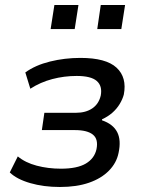

<svg xmlns="http://www.w3.org/2000/svg" viewBox="-20 -737 572 766"><path d="M219 9Q154 9 100.5 -6.5Q47 -22 19 -49L51 -113Q81 -88 126.5 -76Q172 -64 223 -64Q288 -64 322.5 -84.5Q357 -105 365 -142Q373 -182 350.5 -200Q328 -218 279 -218H147L157 -287H283Q322 -287 348 -304.5Q374 -322 382 -356Q389 -394 366 -414Q343 -434 286 -434Q236 -434 188.5 -421.5Q141 -409 101 -383L81 -448Q121 -477 179.5 -491.5Q238 -506 301 -506Q403 -506 445 -467Q487 -428 474 -360Q469 -341 457.5 -322Q446 -303 428.5 -287.5Q411 -272 387 -261V-257Q431 -242 447.5 -210Q464 -178 453 -127Q445 -87 414.5 -56Q384 -25 335 -8Q286 9 219 9ZM368 -621 382 -717H479L464 -621ZM182 -621 197 -717H293L278 -621Z"/></svg>

Font: Nunito Sans 7pt SemiCondensed Medium
Style: Italic
Weight: 500
Width: 4
Italic angle: -9°
Designer: Vernon Adams
Foundry: Vernon Adams
Version: Version 3.101;gftools[0.9.27]